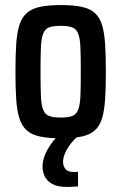

<svg xmlns="http://www.w3.org/2000/svg" viewBox="-20 -538 478 758"><path d="M222 8Q171 8 138 1Q105 -6 85.5 -23.5Q66 -41 56.5 -71Q47 -101 44 -146Q41 -191 41 -255Q41 -319 44 -364Q47 -409 56.5 -439Q66 -469 85.5 -486.5Q105 -504 138 -511Q171 -518 222 -518Q270 -518 302.5 -511Q335 -504 354.5 -486.5Q374 -469 383 -439Q392 -409 395 -364Q398 -319 398 -255Q398 -191 395 -146Q392 -101 383 -71Q374 -41 354.5 -23.5Q335 -6 302.5 1Q270 8 222 8ZM220 -74Q249 -74 265 -80Q281 -86 288.5 -104.5Q296 -123 297.5 -159Q299 -195 299 -255Q299 -315 297.5 -351Q296 -387 288.5 -405.5Q281 -424 265 -430Q249 -436 219 -436Q190 -436 174 -430Q158 -424 150.5 -405.5Q143 -387 141.5 -351Q140 -315 140 -255Q140 -195 141.5 -159Q143 -123 150.5 -104.5Q158 -86 174 -80Q190 -74 220 -74ZM244 200Q207 200 186.5 188.5Q166 177 157 159Q148 141 148 119Q148 87 167.5 52.5Q187 18 217 -10L287 0Q275 10 261.5 26.5Q248 43 238.5 63Q229 83 229 101Q229 117 238 129Q247 141 272 141Q274 141 279 141Q284 141 288 140V198Q272 199 263.5 199.5Q255 200 244 200Z"/></svg>

Font: Saira Condensed SemiBold
Style: Regular
Weight: 600
Width: 3
Designer: Hector Gatti with collaboration of the Omnibus-Type team
Foundry: Omnibus-Type
Version: Version 1.100